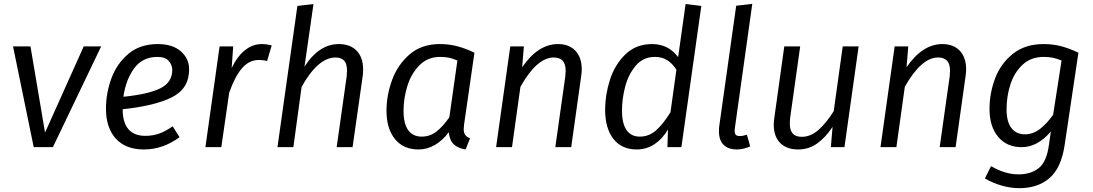

<svg xmlns="http://www.w3.org/2000/svg" viewBox="-20 -768 5704 1002"><path d="M256 0H156L48 -526H139L215 -76L417 -526H508Z M620 -198Q621 -59 739 -59Q777 -59 811 -71Q845 -83 881 -109L917 -52Q830 12 731 12Q636 12 584.5 -44.5Q533 -101 533 -201Q533 -281 561 -358Q589 -435 649.5 -486.5Q710 -538 803 -538Q881 -538 924 -500Q967 -462 967 -406Q967 -305 876.5 -260Q786 -215 620 -198ZM879 -403Q879 -429 860.5 -450Q842 -471 802 -471Q723 -471 679.5 -410.5Q636 -350 624 -263Q754 -276 816.5 -307Q879 -338 879 -403Z M1398 -531 1374 -450Q1355 -455 1331 -455Q1280 -455 1243 -412Q1206 -369 1176 -284L1135 0H1052L1126 -526H1197L1189 -413Q1219 -475 1259 -506.5Q1299 -538 1346 -538Q1372 -538 1398 -531Z M1875 -406Q1875 -384 1873 -372L1820 0H1737L1789 -368Q1791 -390 1791 -398Q1791 -436 1775.5 -452Q1760 -468 1731 -468Q1640 -468 1554 -315L1511 0H1428L1532 -737L1616 -747L1569 -420Q1604 -476 1649.5 -507Q1695 -538 1748 -538Q1808 -538 1841.5 -503Q1875 -468 1875 -406Z M2456 -493 2402 -119Q2400 -99 2400 -94Q2400 -76 2407.5 -64.5Q2415 -53 2433 -46L2410 12Q2370 6 2348 -15Q2326 -36 2322 -78Q2291 -36 2250.5 -12Q2210 12 2164 12Q2085 12 2041 -42.5Q1997 -97 1997 -190Q1997 -270 2026 -350Q2055 -430 2117.5 -484Q2180 -538 2275 -538Q2324 -538 2367 -526.5Q2410 -515 2456 -493ZM2086 -190Q2086 -122 2110.5 -88.5Q2135 -55 2181 -55Q2223 -55 2257 -81Q2291 -107 2325 -156L2367 -452Q2345 -462 2324.5 -466.5Q2304 -471 2277 -471Q2212 -471 2169 -427.5Q2126 -384 2106 -319.5Q2086 -255 2086 -190Z M3016 -406Q3016 -390 3013 -370L2961 0H2878L2930 -368Q2932 -390 2932 -398Q2932 -435 2916 -451.5Q2900 -468 2870 -468Q2782 -468 2696 -315L2652 0H2569L2643 -526H2714L2705 -417Q2788 -538 2892 -538Q2950 -538 2983 -503Q3016 -468 3016 -406Z M3640 -737 3536 0H3463L3466 -92Q3437 -43 3395.5 -15.5Q3354 12 3303 12Q3224 12 3181 -43.5Q3138 -99 3138 -196Q3138 -272 3163 -351Q3188 -430 3243.5 -484Q3299 -538 3383 -538Q3468 -538 3519 -470L3558 -747ZM3226 -191Q3226 -123 3250 -89Q3274 -55 3319 -55Q3366 -55 3402.5 -86.5Q3439 -118 3479 -182L3510 -404Q3489 -437 3462 -454Q3435 -471 3398 -471Q3337 -471 3298.5 -426Q3260 -381 3243 -317Q3226 -253 3226 -191Z M3815 -99Q3814 -94 3814 -86Q3814 -71 3820 -64.5Q3826 -58 3841 -58Q3857 -58 3878 -65L3895 -4Q3859 12 3825 12Q3781 12 3756.5 -12Q3732 -36 3732 -83Q3732 -102 3734 -113L3822 -738L3906 -748Z M4018 -117Q4018 -135 4021 -153L4073 -526H4156L4104 -156Q4102 -144 4102 -123Q4102 -87 4117.5 -70.5Q4133 -54 4164 -54Q4211 -54 4252 -90.5Q4293 -127 4331 -188L4378 -526H4461L4387 0H4316L4325 -106Q4287 -49 4243.5 -18.5Q4200 12 4146 12Q4085 12 4051.5 -22Q4018 -56 4018 -117Z M5022 -406Q5022 -390 5019 -370L4967 0H4884L4936 -368Q4938 -390 4938 -398Q4938 -435 4922 -451.5Q4906 -468 4876 -468Q4788 -468 4702 -315L4658 0H4575L4649 -526H4720L4711 -417Q4794 -538 4898 -538Q4956 -538 4989 -503Q5022 -468 5022 -406Z M5608 -493 5536 -10Q5518 109 5457 161.5Q5396 214 5300 214Q5253 214 5205.5 200Q5158 186 5120 163L5152 99Q5225 142 5296 142Q5359 142 5400.5 109.5Q5442 77 5454 -11L5464 -82Q5433 -44 5394 -22Q5355 0 5312 0Q5234 0 5189 -54Q5144 -108 5144 -199Q5144 -282 5173.5 -359.5Q5203 -437 5266.5 -487.5Q5330 -538 5426 -538Q5476 -538 5519 -526.5Q5562 -515 5608 -493ZM5233 -198Q5233 -132 5258.5 -99.5Q5284 -67 5329 -67Q5370 -67 5406 -94Q5442 -121 5476 -169L5520 -452Q5497 -462 5475.5 -466.5Q5454 -471 5427 -471Q5361 -471 5317.5 -431Q5274 -391 5253.5 -328.5Q5233 -266 5233 -198Z"/></svg>

Font: FiraGO Book
Style: Italic
Weight: 350
Italic angle: -8°
Designer: bBox Type GmbH
Foundry: bBox Type GmbH
Version: Version 1.001